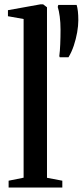

<svg xmlns="http://www.w3.org/2000/svg" viewBox="-20 -838 370 858"><path d="M85.5 -44V-753L15.5 -765.5V-792.5L160 -818.5H173L190 -805.5V-43.5L258.5 -30.5V0H18.5V-30.5ZM286 -582H247L245 -587.5Q248 -610 249.2 -641Q250.5 -672 250.5 -705.5Q250.5 -737 247 -763.8Q243.5 -790.5 238 -807L240.5 -816H322.5Q326 -805 328 -787.8Q330 -770.5 330 -747.5Q330 -723 324.8 -693.2Q319.5 -663.5 309.8 -634.2Q300 -605 286 -582Z"/></svg>

Font: Merriweather 96pt Medium
Style: Regular
Weight: 500
Version: Version 2.100